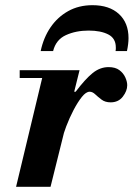

<svg xmlns="http://www.w3.org/2000/svg" viewBox="-20 -721 516 741"><path d="M42 0 150 -450H287L175 0ZM56 -420V-450H275V-420ZM217 -174 264 -367H272Q309 -416 337.5 -439Q366 -462 399 -462Q425 -462 440.5 -450.5Q456 -439 463.5 -422.5Q471 -406 471 -392Q471 -370 454 -348Q437 -326 407 -326Q386 -326 372 -336.5Q358 -347 347.5 -357Q337 -367 326 -367Q312 -367 296 -347Q280 -327 264 -296.5Q248 -266 235.5 -233Q223 -200 217 -174ZM137 -524Q148 -576 175 -615.5Q202 -655 243 -678Q284 -701 337 -701Q402 -701 439 -667Q476 -633 476 -574Q476 -563 474.5 -550.5Q473 -538 470 -524H426Q427 -528 427 -531.5Q427 -535 427 -538Q427 -573 398 -588Q369 -603 322 -603Q273 -603 234.5 -585.5Q196 -568 185 -524Z"/></svg>

Font: Libre Bodoni
Style: Bold Italic
Weight: 700
Italic angle: -13°
Version: Version 2.005;gftools[0.9.23]